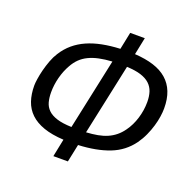

<svg xmlns="http://www.w3.org/2000/svg" viewBox="-128 -827 974 977"><g transform="rotate(20 359.5 -338.5)"><path d="M261.2 22.9 280.8 -73.2Q216.8 -76.7 172.4 -92.3Q127.9 -107.9 100.1 -134.5Q72.3 -161.1 59.6 -198.2Q46.9 -235.4 46.9 -282.2Q46.9 -294.9 50.3 -317.9Q53.7 -340.8 60.5 -367.9Q67.4 -395 77.6 -422.6Q87.9 -450.2 102.1 -472.2Q123.5 -505.9 152.3 -530.3Q181.2 -554.7 217.5 -570.8Q253.9 -586.9 298.1 -595.7Q342.3 -604.5 395 -606.9L414.1 -700.2H493.2L474.1 -606.9Q532.2 -603.5 575.9 -589.6Q619.6 -575.7 648.9 -550Q678.2 -524.4 693.1 -486.8Q708 -449.2 708 -397.9Q708 -377.9 704.3 -353Q700.7 -328.1 692.6 -300.8Q684.6 -273.4 671.9 -245.4Q659.2 -217.3 641.1 -191.9Q597.7 -131.8 527.6 -104.7Q457.5 -77.6 359.9 -73.2L339.8 22.9ZM378.9 -532.2Q339.4 -529.8 308.3 -523.2Q277.3 -516.6 253.2 -504.9Q229 -493.2 210.9 -475.6Q192.9 -458 179.2 -433.1Q160.2 -399.9 149.7 -359.4Q139.2 -318.8 139.2 -278.8Q139.2 -249.5 145.5 -226.1Q151.9 -202.6 169.2 -185.8Q186.5 -168.9 217.3 -159.2Q248 -149.4 296.9 -147.9ZM376 -147.9Q410.2 -149.9 438 -155Q465.8 -160.2 488.8 -170.2Q511.7 -180.2 530.5 -195.6Q549.3 -210.9 564.9 -232.9Q589.4 -266.6 602.8 -310.5Q616.2 -354.5 616.2 -398.9Q616.2 -429.7 608.4 -453.6Q600.6 -477.5 582.3 -494.4Q564 -511.2 533.7 -520.8Q503.4 -530.3 458 -532.2Z"/></g></svg>

Font: Lorenzo Sans
Style: Italic
Weight: 400
Italic angle: -12°
Foundry: Intel Corporation
Version: Version 1.00; ttfautohint (v1.5)